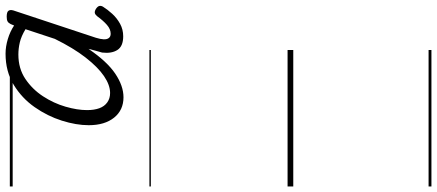

<svg xmlns="http://www.w3.org/2000/svg" viewBox="-450 -600 1535 674"><g transform="rotate(-90 317.0 -262.5)"><path d="M313 -596Q268 -596 241.5 -629Q215 -662 215 -718Q215 -762 231 -812.5Q247 -863 278.5 -908Q310 -953 357 -981.5Q404 -1010 466 -1010Q491 -1010 517.5 -1002Q544 -994 565 -980L570 -992Q574 -1000 579.5 -1003Q585 -1006 596 -1006Q612 -1006 616.5 -1000Q621 -994 618 -983L522 -693Q517 -677 516.5 -665.5Q516 -654 521 -647.5Q526 -641 536 -641Q552 -641 567 -654Q582 -667 598 -689Q603 -695 608.5 -696.5Q614 -698 623 -693Q632 -687 633.5 -681Q635 -675 631 -668Q621 -652 606 -635.5Q591 -619 571 -608Q551 -597 527 -597Q492 -597 479 -617.5Q466 -638 470 -671Q474 -685 477 -696Q480 -707 483 -719Q439 -654 396 -625Q353 -596 313 -596ZM268 -724Q268 -699 274.5 -681Q281 -663 295 -653Q309 -643 328 -643Q356 -643 387.5 -664.5Q419 -686 452.5 -729Q486 -772 518 -837L552 -940Q527 -955 505.5 -960Q484 -965 463 -965Q414 -965 377.5 -940.5Q341 -916 316.5 -878.5Q292 -841 280 -799.5Q268 -758 268 -724ZM0 475H479V485H0ZM0 -20H479V0H0ZM0 -505H479V-500H0ZM0 -995H479V-985H0Z"/></g></svg>

Font: Playwrite SK Guides
Style: Regular
Weight: 400
Designer: Veronika Burian, José Scaglione
Foundry: TypeTogether
Version: Version 1.003